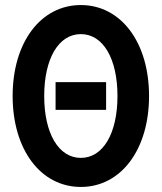

<svg xmlns="http://www.w3.org/2000/svg" viewBox="-20 -730 640 760"><path d="M300 10C459 10 570 -138 570 -350C570 -562 459 -710 300 -710C141 -710 30 -562 30 -350C30 -138 141 10 300 10ZM300 -105C212 -105 155 -202 155 -350C155 -498 212 -595 300 -595C388 -595 445 -498 445 -350C445 -202 388 -105 300 -105ZM200 -295H400V-405H200Z"/></svg>

Font: CommitMono
Style: 700Regular
Weight: 700
Monospace: yes
Designer: Eigil Nikolajsen
Foundry: Eigil Nikolajsen
Version: Version 1.143